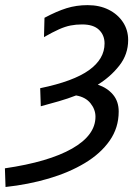

<svg xmlns="http://www.w3.org/2000/svg" viewBox="-63 -518 530 763"><path d="M111.8 -370.6 113.8 -447.3Q162.1 -473.1 201.4 -485.4Q240.7 -497.6 285.2 -497.6Q332.5 -497.6 368.7 -479.5Q404.8 -461.4 425.5 -430.2Q446.3 -398.9 446.3 -358.9Q446.3 -302.2 411.4 -257.6Q376.5 -212.9 325.7 -181.6Q363.3 -168.9 386 -142.1Q408.7 -115.2 408.7 -74.7Q408.7 -10.3 372.8 41Q336.9 92.3 274.4 129.9Q211.9 167.5 130.9 191.4Q49.8 215.3 -41 225.1L-43.5 150.9Q130.4 125.5 223.4 72.5Q316.4 19.5 316.4 -54.2Q316.4 -83 296.6 -107.7Q276.9 -132.3 239.3 -138.7Q206.5 -126 170.9 -115.7Q135.3 -105.5 99.1 -95.7L96.7 -167.5Q229 -194.8 290.8 -239.3Q352.5 -283.7 352.5 -345.2Q352.5 -378.4 330.3 -399.7Q308.1 -420.9 263.2 -420.9Q238.8 -420.9 217.5 -416.7Q196.3 -412.6 171.6 -401.6Q147 -390.6 111.8 -370.6Z"/></svg>

Font: Andika
Style: Italic
Weight: 400
Italic angle: -14°
Designer: Victor Gaultney, Annie Olsen, Julie Remington, Don Collingsworth, Eric Hays, Becca Hirsbrunner
Foundry: SIL International
Version: Version 6.101